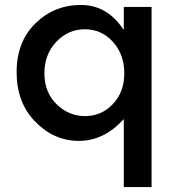

<svg xmlns="http://www.w3.org/2000/svg" viewBox="-20 -560 712 774"><path d="M479 -439V-532H591V194H479V-80Q399 8 298.5 8Q198 8 122.5 -69Q47 -146 47 -269Q47 -392 123 -466Q199 -540 306 -540Q413 -540 479 -439ZM159 -264.5Q159 -188 208 -140Q257 -92 323 -92Q389 -92 435 -140.5Q481 -189 481 -265Q481 -341 435 -391.5Q389 -442 322 -442Q255 -442 207 -391.5Q159 -341 159 -264.5Z"/></svg>

Font: Myanmar Khyay
Style: Regular
Weight: 400
Designer: Danh Hong
Foundry: Google Inc.
Version: Version 1.10 March 4, 2015